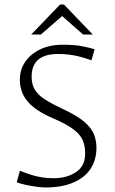

<svg xmlns="http://www.w3.org/2000/svg" viewBox="-20 -819 511 850"><path d="M179 11Q164 11 140 7.5Q116 4 92.5 -1Q69 -6 54 -12L68 -63Q98 -51 121.5 -44Q145 -37 168 -33.5Q191 -30 217 -30Q276 -30 316.5 -57Q357 -84 357 -139Q357 -172 346.5 -197.5Q336 -223 305 -246.5Q274 -270 213 -296Q137 -329 102.5 -369.5Q68 -410 68 -467Q68 -510 91 -544.5Q114 -579 157 -600Q200 -621 258 -621Q314 -621 348.5 -613.5Q383 -606 399 -601L385 -552Q357 -562 334 -568Q311 -574 288 -577Q265 -580 237 -580Q120 -580 120 -479Q120 -445 134.5 -421.5Q149 -398 179.5 -378.5Q210 -359 257 -337Q322 -307 354 -279Q386 -251 396.5 -223Q407 -195 407 -165Q407 -112 381.5 -72.5Q356 -33 305 -11Q254 11 179 11ZM348 -666 255 -748 161 -666H118L246 -799H263L391 -666Z"/></svg>

Font: Ancizar Sans Thin
Style: Regular
Weight: 100
Designer: Cesar Puertas, Viviana Monsalve, Julian Moncada, Julian Prieto, Jose Castro, Mariel Hernandez, Felipe Aragon, Sara Alarc
Version: Version 8.100